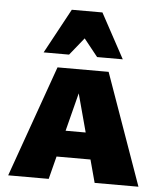

<svg xmlns="http://www.w3.org/2000/svg" viewBox="-52 -767 684 812"><g transform="rotate(5 290.0 -360.5)"><path d="M13 0 181 -473H398L566 0H380L262 -438H297L185 0ZM124 -97 165 -209H401L450 -97ZM344 -531 253 -645 220 -721H350L453 -531ZM117 -531 220 -721H350L317 -645L225 -531Z"/></g></svg>

Font: Ysabeau SC Black
Style: Regular
Weight: 900
Designer: Christian Thalmann (Catharsis Fonts)
Version: Version 2.001;gftools[0.9.30]; featfreeze: smcp